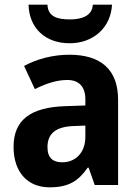

<svg xmlns="http://www.w3.org/2000/svg" viewBox="-20 -791 594 821"><path d="M459 -771H377C374 -720 324 -708 279 -708C228 -708 185 -718 183 -771H102C105 -669 175 -606 278 -606C379 -606 454 -673 459 -771ZM276 -557C207 -557 138 -539 83 -509L129 -410C178 -434 222 -449 268 -449C317 -449 345 -421 345 -366V-340L258 -337C112 -332 38 -279 38 -163C38 -56 97 10 192 10C273 10 314 -16 355 -74H359L385 0H485V-364C485 -494 411 -557 276 -557ZM294 -252 345 -254V-206C345 -137 302 -97 246 -97C207 -97 183 -115 183 -162C183 -215 213 -249 294 -252Z"/></svg>

Font: Noto Sans Malayalam SemiCondensed
Style: Bold
Weight: 700
Width: 4
Designer: Jelle Bosma - Monotype Design Team
Foundry: Monotype Imaging Inc.
Version: Version 2.104